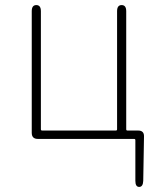

<svg xmlns="http://www.w3.org/2000/svg" viewBox="-20 -547 616 756"><path d="M528 189Q513 189 513 165V5Q513 0 508 0H129Q105 0 105 -24V-503Q105 -527 123 -527Q141 -527 141 -503V-38Q141 -33 146 -33H436Q441 -33 441 -38V-503Q441 -527 459 -527Q477 -527 477 -503V-38Q477 -33 482 -33H524Q548 -33 547 -9L544 165Q543 189 528 189Z"/></svg>

Font: Resource Han Rounded KR ExtraLight
Style: Regular
Weight: 250
Designer: Cyano Hao (round all glyphs); Ryoko NISHIZUKA 西塚涼子 (kana, bopomofo & ideographs); Paul D. Hunt (Latin, Greek & Cyrillic)
Foundry: Cyano Hao
Version: 0.990